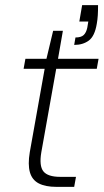

<svg xmlns="http://www.w3.org/2000/svg" viewBox="-20 -728 404 748"><path d="M200 0Q157 0 131 -13.5Q105 -27 96.5 -57Q88 -87 96 -135L154 -460H72L79 -499H161L187 -608H225L206 -499H364L357 -460H199L141 -135Q132 -82 149 -60.5Q166 -39 215 -39H276L269 0ZM269 -553 274 -582Q296 -582 306 -591.5Q316 -601 320 -620L324 -644H289L300 -708H362Q362 -685 361 -668.5Q360 -652 357 -635Q349 -587 326 -570Q303 -553 269 -553Z"/></svg>

Font: DM Sans 20pt ExtraLight
Style: Italic
Weight: 250
Italic angle: -10°
Version: Version 4.004;gftools[0.9.30]